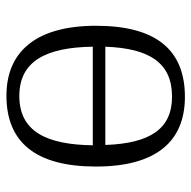

<svg xmlns="http://www.w3.org/2000/svg" viewBox="-19 -565 594 596"><g transform="rotate(90 278.0 -267.0)"><path d="M277 10C421 10 497 -80 497 -268C497 -457 417 -544 281 -544C135 -544 60 -455 60 -268C60 -80 142 10 277 10ZM430 -297H125C130 -434 175 -504 280 -504C380 -504 425 -436 430 -297ZM278 -30C171 -30 127 -111 125 -258H431C429 -114 388 -30 278 -30Z"/></g></svg>

Font: Noto Serif Light
Style: Regular
Weight: 300
Designer: Monotype Design Team
Foundry: Monotype Imaging Inc.
Version: Version 2.013